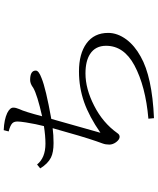

<svg xmlns="http://www.w3.org/2000/svg" viewBox="73 -909 854 1040"><g transform="rotate(-90 500.0 -389.0)"><path d="M336.9 -578.1Q347.7 -619.1 356.9 -675.8Q361.8 -707.5 361.8 -721.2Q361.8 -740.2 352.1 -749.5Q339.8 -761.2 308.1 -769L314.9 -795.9Q372.6 -793.5 407.7 -776.9Q437 -762.2 437 -744.1Q437 -730 429.2 -711.9Q415.5 -684.1 390.1 -587.9Q505.4 -613.8 543.9 -635.7Q566.4 -652.8 586.9 -652.8Q637.7 -652.8 637.7 -622.1Q637.7 -606 596.7 -590.8Q541.5 -567.9 376 -538.1Q340.8 -412.1 300.8 -272Q388.7 -333 466.8 -360.4Q546.4 -388.2 632.8 -388.2Q728.5 -388.2 784.7 -347.7Q841.8 -306.2 841.8 -230Q841.8 -179.7 806.2 -131.3Q772.5 -86.4 713.9 -54.2Q604.5 8.3 379.9 18.1L377 -12.2Q552.7 -27.3 666 -87.9Q772 -145 772 -241.2Q772 -299.3 727.5 -328.1Q689.5 -353 622.1 -353Q539.1 -353 447.8 -306.2Q355 -259.3 298.8 -180.2Q291 -168 278.8 -168Q264.6 -168 250 -187Q236.8 -205.1 236.8 -224.1Q236.8 -243.7 242.7 -259.8Q248 -272.9 254.9 -293.9Q280.8 -368.7 325.7 -530.8Q289.1 -525.9 245.1 -525.9Q194.8 -525.9 166.5 -540Q133.3 -556.6 107.9 -598.1L128.9 -615.2Q165.5 -569.8 241.7 -569.8Q284.2 -569.8 336.9 -578.1Z"/></g></svg>

Font: I.Ming
Style: Regular
Weight: 400
Designer: Ichiten Fonts Project
Version: Version 6.11; Dec 27, 2019